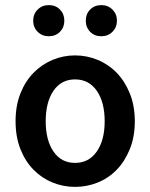

<svg xmlns="http://www.w3.org/2000/svg" viewBox="-20 -720 589 752"><path d="M171 -578Q145 -578 127.5 -595.5Q110 -613 110 -639Q110 -665 127.5 -682.5Q145 -700 171 -700Q198 -700 215 -682.5Q232 -665 232 -639Q232 -613 215 -595.5Q198 -578 171 -578ZM377 -578Q350 -578 333 -595.5Q316 -613 316 -639Q316 -665 333 -682.5Q350 -700 377 -700Q403 -700 420.5 -682.5Q438 -665 438 -639Q438 -613 420.5 -595.5Q403 -578 377 -578ZM274 12Q228 12 186 -5Q144 -22 111.5 -55Q79 -88 60 -136Q41 -184 41 -245Q41 -306 60 -354Q79 -402 111.5 -435Q144 -468 186 -485.5Q228 -503 274 -503Q320 -503 362.5 -485.5Q405 -468 437 -435Q469 -402 488.5 -354Q508 -306 508 -245Q508 -184 488.5 -136Q469 -88 437 -55Q405 -22 362.5 -5Q320 12 274 12ZM274 -82Q328 -82 359 -126.5Q390 -171 390 -245Q390 -320 359 -364.5Q328 -409 274 -409Q220 -409 189.5 -364.5Q159 -320 159 -245Q159 -171 189.5 -126.5Q220 -82 274 -82Z"/></svg>

Font: TypoPRO Source Sans Pro
Style: Regular
Weight: 600
Designer: Paul D. Hunt
Foundry: Adobe Systems Incorporated
Version: Version 2.020;PS 2.000;hotconv 1.0.86;makeotf.lib2.5.63406